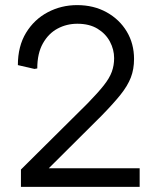

<svg xmlns="http://www.w3.org/2000/svg" viewBox="-20 -732 607 752"><path d="M62 0V-68L322 -326Q363 -368 386 -397Q409 -426 418 -451Q427 -476 427 -504Q427 -538 410.5 -569Q394 -600 362 -619.5Q330 -639 283 -639Q241 -639 205.5 -620Q170 -601 148 -562Q126 -523 126 -464L115 -462L50 -477Q50 -551 82 -603.5Q114 -656 167 -684Q220 -712 282 -712Q347 -712 397.5 -684Q448 -656 476.5 -608.5Q505 -561 505 -501Q505 -461 492.5 -428.5Q480 -396 452 -361Q424 -326 377 -278L155 -57L141 -73H527V0Z"/></svg>

Font: Fustat
Style: Regular
Weight: 400
Designer: Mohamed Gaber, Khaled Hosny, Laura Garcia Mut
Foundry: Kief Type Foundry, Alif Type Foundry, Hard Type Foundry
Version: Version 1.007